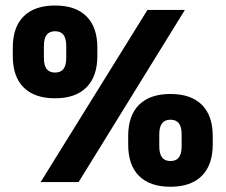

<svg xmlns="http://www.w3.org/2000/svg" viewBox="-20 -676 838 713"><path d="M131 0 527.5 -639H666.5L272 0ZM613 17.5Q537 17.5 496.5 -22.5Q456 -62.5 456 -139.5V-170.5Q456 -247 496.5 -287Q537 -327 613 -327Q689 -327 729.5 -287Q770 -247 770 -170.5V-139.5Q770 -63.5 729.5 -23Q689 17.5 613 17.5ZM613 -78Q634 -78 644.2 -91.5Q654.5 -105 654.5 -132V-177.5Q654.5 -204.5 644.2 -218Q634 -231.5 613 -231.5Q592 -231.5 581.8 -218Q571.5 -204.5 571.5 -177.5V-132Q571.5 -105 581.8 -91.5Q592 -78 613 -78ZM184.5 -311Q108.5 -311 68 -351Q27.5 -391 27.5 -468V-499Q27.5 -575.5 68 -615.5Q108.5 -655.5 184.5 -655.5Q260.5 -655.5 301 -615.5Q341.5 -575.5 341.5 -499V-468Q341.5 -392 301 -351.5Q260.5 -311 184.5 -311ZM184.5 -406.5Q205.5 -406.5 215.8 -420Q226 -433.5 226 -460.5V-506Q226 -533 215.8 -546.5Q205.5 -560 184.5 -560Q163.5 -560 153.2 -546.5Q143 -533 143 -506V-460.5Q143 -433.5 153.2 -420Q163.5 -406.5 184.5 -406.5Z"/></svg>

Font: Anek Latin Medium ExtraBold
Style: Regular
Weight: 800
Version: Version 1.003